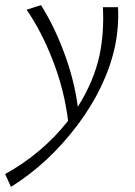

<svg xmlns="http://www.w3.org/2000/svg" viewBox="-73 -441 526 750"><path d="M388 -413Q392 -337 376 -259Q341 -100 229 48.5Q117 197 -30 289L-53 239Q93 158 193 31Q178 -90 133.5 -204.5Q89 -319 31 -403L87 -421Q138 -341 177.5 -235Q217 -129 231 -24Q294 -124 316 -226Q334 -313 329 -413Z"/></svg>

Font: EauTestInfant Semilight
Style: Italic
Weight: 300
Italic angle: -12°
Designer: Christian Thalmann (Catharsis Fonts)
Version: Version 0.001;PS 000.001;hotconv 1.0.88;makeotf.lib2.5.64775